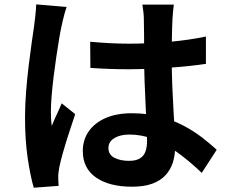

<svg xmlns="http://www.w3.org/2000/svg" viewBox="-20 -804 1040 874"><path d="M390.6 -614Q434.2 -610 477.6 -607.6Q521 -605.2 566.3 -605.2Q657.7 -605.2 748.7 -613.3Q839.7 -621.4 917.4 -637.7V-513.3Q838.7 -501.7 747.9 -495.5Q657.1 -489.4 566.4 -488.7Q522.1 -488.7 478.7 -490.3Q435.4 -491.9 391.4 -494.9ZM771.2 -783Q769.2 -768.5 767.7 -751.6Q766.2 -734.7 765.2 -718.4Q764.2 -702.3 763.4 -675Q762.5 -647.6 762.1 -614.1Q761.7 -580.6 761.7 -544.3Q761.7 -475.7 764.1 -416.4Q766.5 -357.1 769.5 -306.8Q772.5 -256.4 774.9 -214Q777.2 -171.7 777.2 -135.9Q777.2 -96.8 766.6 -63.7Q755.9 -30.6 732.9 -5.9Q709.8 18.9 672.5 32.4Q635.2 45.9 581.2 45.9Q477.2 45.9 417 4Q356.9 -38 356.9 -116.6Q356.9 -167.5 384.1 -206.4Q411.4 -245.2 461.2 -266.9Q511 -288.5 579.4 -288.5Q650.3 -288.5 708.2 -273.1Q766.2 -257.8 814 -232.7Q861.8 -207.6 899.5 -178.4Q937.2 -149.2 966.5 -122.3L898.4 -17.1Q841.3 -71.5 787.1 -110.5Q733 -149.5 679.6 -170.5Q626.2 -191.5 569.4 -191.5Q526.7 -191.5 500.2 -175.1Q473.6 -158.7 473.6 -130.3Q473.6 -99.9 500.6 -85.9Q527.5 -71.8 567.4 -71.8Q598 -71.8 616.1 -82.5Q634.2 -93.1 641.8 -113.5Q649.4 -133.8 649.4 -163Q649.4 -188.6 647.4 -231Q645.4 -273.4 642.8 -325.1Q640.2 -376.9 638.2 -433.2Q636.2 -489.5 636.2 -543.9Q636.2 -600.8 635.8 -647.6Q635.4 -694.4 634.8 -716.6Q634.8 -728.3 632.9 -748.1Q630.9 -767.8 628.2 -783ZM283.2 -772.2Q279.6 -762.3 274.5 -744.3Q269.4 -726.4 265.5 -709.1Q261.7 -691.7 259.7 -682.7Q255 -662.3 249.1 -626.6Q243.1 -591 236.5 -546.5Q229.9 -502 224.1 -455.5Q218.4 -409.1 215 -367.4Q211.6 -325.7 211.6 -295.7Q211.6 -281.4 212.5 -263.7Q213.3 -246 215.9 -230.7Q222.5 -248.5 230.4 -265.7Q238.2 -282.9 246.1 -299.8Q254 -316.8 260.9 -333.7L322.3 -284.4Q308.4 -243.2 293.8 -198.2Q279.1 -153.2 267.7 -113.1Q256.3 -73 250.5 -45.5Q248.5 -35.5 246.7 -21.6Q244.9 -7.6 245.1 0.8Q245.4 8.6 245.6 20.1Q245.8 31.6 246.8 42.1L133.8 50.5Q118.2 -1.6 106 -84.4Q93.9 -167.2 93.9 -268.9Q93.9 -325.3 98.7 -386.4Q103.5 -447.6 110.5 -504.9Q117.4 -562.3 124.2 -609.5Q131.1 -656.8 135.3 -685.9Q138.1 -706.9 141 -733.5Q144 -760.1 144.8 -784Z"/></svg>

Font: Noto Sans JP
Style: Regular
Weight: 100
Designer: Ryoko NISHIZUKA 西塚涼子 (kana, bopomofo & ideographs); Paul D. Hunt (Latin, Greek & Cyrillic); Sandoll Communications 산돌커뮤니
Foundry: Adobe
Version: Version 2.004;hotconv 1.0.118;makeotfexe 2.5.65603